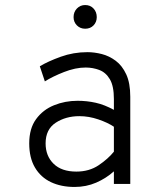

<svg xmlns="http://www.w3.org/2000/svg" viewBox="-20 -730 656 762"><path d="M276 12Q222.5 12 182 -7.2Q141.5 -26.5 118.8 -65Q96 -103.5 96 -161Q96 -220 123.2 -257.2Q150.5 -294.5 194.2 -312.2Q238 -330 288 -330Q325 -330 359.8 -322.2Q394.5 -314.5 432 -294V-337Q432 -388.5 416 -415.5Q400 -442.5 374.2 -452.2Q348.5 -462 320 -462Q279.5 -462 234.2 -444.2Q189 -426.5 158 -407L138 -467Q170.5 -486.5 221 -504.8Q271.5 -523 327 -523Q354.5 -523 384 -515.5Q413.5 -508 439.2 -488.8Q465 -469.5 481 -435Q497 -400.5 497 -346V0H432V-50Q401.5 -22.5 361.8 -5.2Q322 12 276 12ZM283 -49Q334 -49 371.5 -74.2Q409 -99.5 432 -128V-227Q407.5 -243.5 370 -256.2Q332.5 -269 295 -269Q241 -269 201 -242.8Q161 -216.5 161 -161Q161 -111 192.8 -80Q224.5 -49 283 -49ZM318 -616Q298.5 -616 285.2 -629.2Q272 -642.5 272 -662Q272 -682.5 285.2 -696.2Q298.5 -710 318 -710Q338.5 -710 351.2 -696.2Q364 -682.5 364 -662Q364 -642.5 351.2 -629.2Q338.5 -616 318 -616Z"/></svg>

Font: Overpass Mono Light Light
Style: Regular
Weight: 300
Monospace: yes
Version: Version 4.000